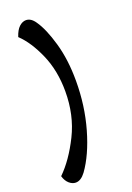

<svg xmlns="http://www.w3.org/2000/svg" viewBox="-182 -841 764 1113"><g transform="rotate(-20 200.0 -285.0)"><path d="M15 143Q88 72 147 -46.5Q206 -165 206 -312Q206 -439 161.5 -541Q117 -643 57 -700Q70 -740 90 -758.5Q110 -777 132 -777Q163 -777 187 -741Q225 -687 255 -582.5Q285 -478 285 -348Q285 -194 245.5 -56Q206 82 144 168Q115 207 83 207Q62 207 43 190.5Q24 174 15 143Z"/></g></svg>

Font: AkayaTelivigala
Style: Regular
Weight: 400
Designer: Vaishnavi Murthy Yerkadithaya ( vaishnavimurthy@gmail.com ), Juan Luis Blanco Aristondo ( juan@blancoletters.com )
Version: Version 1.000